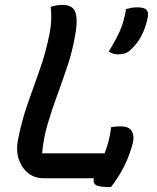

<svg xmlns="http://www.w3.org/2000/svg" viewBox="-20 -728 640 784"><path d="M159 0Q121 0 94.5 -21.5Q68 -43 56.5 -78.5Q45 -114 53 -155Q68 -233 92.5 -303Q117 -373 142 -443Q167 -513 182 -589Q188 -619 189 -647Q190 -675 187 -700Q211 -708 235 -708Q279 -708 288.5 -675.5Q298 -643 287 -584Q276 -520 255.5 -458.5Q235 -397 213 -337.5Q191 -278 174 -219.5Q157 -161 152 -102H407Q416 -124 423 -150.5Q430 -177 434 -209Q451 -212 472 -212Q507 -212 518 -192.5Q529 -173 523 -147Q510 -95 487.5 -50Q465 -5 433 36Q384 36 371.5 27.5Q359 19 363 3Q363 1 364 0ZM541 -698Q569 -698 578.5 -687.5Q588 -677 583 -656Q575 -615 556.5 -580Q538 -545 507 -519Q491 -506 462 -506Q439 -506 424 -518Q451 -561 468 -598Q485 -635 495 -691Q506 -694 516 -696Q526 -698 541 -698Z"/></svg>

Font: Recursive Mn Csl St Med
Style: Italic
Weight: 500
Italic angle: -15°
Monospace: yes
Version: Version 1.079;hotconv 1.0.112;makeotfexe 2.5.65598; ttfautoh